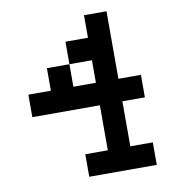

<svg xmlns="http://www.w3.org/2000/svg" viewBox="-79 -770 759 840"><g transform="rotate(-10 300.0 -350.0)"><path d="M50 -300H350V-100H250V0H550V-100H450V-300H550V-400H450V-700H350V-600H250V-500H150V-400H50ZM250 -400V-500H350V-400Z"/></g></svg>

Font: Connection Serif
Style: Regular
Weight: 400
Version: Version 0.2